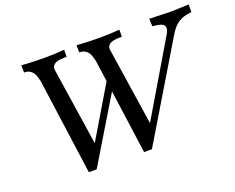

<svg xmlns="http://www.w3.org/2000/svg" viewBox="-113 -907 1353 1104"><g transform="rotate(-20 563.5 -355.0)"><path d="M1023 -706 1127 -710V-664Q1101 -661 1081 -655Q1061 -649 1045 -638.5Q1029 -628 1015 -611.5Q1001 -595 987 -571L644 0H596L542 -391L306 0H258L177 -587Q173 -603 168.5 -617.5Q164 -632 156 -642.5Q148 -653 135.5 -659.5Q123 -666 104 -666L103 -710Q181 -705 243 -705Q305 -705 365 -710V-667H361Q347 -667 331 -666Q315 -665 301.5 -660Q288 -655 280 -644Q272 -633 276 -614L347 -145L533 -457L515 -587Q511 -603 506.5 -617.5Q502 -632 494 -642.5Q486 -653 473.5 -659.5Q461 -666 442 -666L441 -710Q519 -705 581 -705Q643 -705 703 -710V-667H699Q685 -667 669 -666Q653 -665 639.5 -660Q626 -655 618 -644Q610 -633 614 -614L685 -145L953 -597Q963 -617 961.5 -629.5Q960 -642 950 -649Q940 -656 923.5 -659Q907 -662 888 -664L886 -710Z"/></g></svg>

Font: Lusitana
Style: Italic
Weight: 400
Italic angle: -12°
Designer: Ana Paula Megda
Foundry: Ana Paula Megda
Version: Version 1.000; ttfautohint (v1.1) -l 8 -r 50 -G 200 -x 14 -D